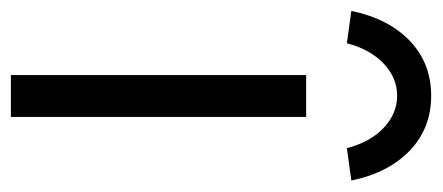

<svg xmlns="http://www.w3.org/2000/svg" viewBox="-286 -548 793 344"><g transform="rotate(90 110.0 -376.5)"><path d="M73 -529H148V0H73ZM262 -610 204 -602Q193 -644 167.5 -668Q142 -692 110 -692Q78 -692 52.5 -668Q27 -644 16 -602L-42 -610Q-28 -677 12 -715Q52 -753 110 -753Q168 -753 208 -715Q248 -677 262 -610Z"/></g></svg>

Font: Lexend HM
Style: Regular
Weight: 400
Designer: Bonnie Shaver-Troup, Thomas Jockin, Octavio Pardo
Foundry: Lexend
Version: Version 1.091